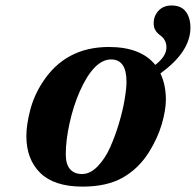

<svg xmlns="http://www.w3.org/2000/svg" viewBox="-20 -675 721 707"><path d="M222.2 -106.9Q222.2 -70.3 237.8 -52.2Q253.4 -34.2 282.2 -34.2Q312 -34.2 339.4 -62.3Q366.7 -90.3 385.5 -132.3Q404.3 -174.3 418.5 -222.2Q432.6 -270 439.2 -310.1Q445.8 -350.1 445.8 -374Q445.8 -456.1 389.2 -456.1Q326.2 -456.1 273.9 -338.9Q250 -284.7 236.1 -221.2Q222.2 -157.7 222.2 -106.9ZM77.1 -173.8Q77.1 -215.3 91.1 -269.3Q105 -323.2 136.2 -371.1Q220.2 -502 380.9 -502Q498.5 -502 551.8 -436Q592.8 -467.8 592.8 -500Q592.8 -514.2 587.9 -524.2Q583 -534.2 576.2 -539.8Q569.3 -545.4 562.5 -551Q555.7 -556.6 550.8 -566.2Q545.9 -575.7 545.9 -589.8Q545.9 -616.2 563.7 -635.5Q581.5 -654.8 611.8 -654.8Q647.5 -654.8 664.3 -632.1Q681.2 -609.4 681.2 -573.2Q681.2 -484.4 570.8 -404.8Q590.8 -362.3 590.8 -308.1Q590.8 -269.5 575.7 -217.8Q560.5 -166 528.8 -115.2Q490.7 -54.2 432.1 -21Q373.5 12.2 284.2 12.2Q179.7 12.2 128.4 -38.1Q77.1 -88.4 77.1 -173.8Z"/></svg>

Font: Linguistics Pro
Style: Bold Italic
Weight: 700
Italic angle: -12°
Designer: Stefan Peev, Context Ltd
Foundry: Stefan Peev, Context Ltd
Version: Version 001.000